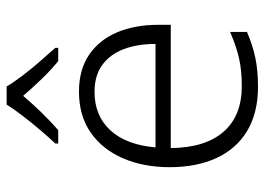

<svg xmlns="http://www.w3.org/2000/svg" viewBox="-132 -674 815 592"><g transform="rotate(-90 276.0 -377.5)"><path d="M290 -542Q358 -542 404 -510.5Q450 -479 473 -424Q496 -369 496 -298V-259H116Q117 -153 166 -96.5Q215 -40 307 -40Q356 -40 393 -48.5Q430 -57 474 -76V-24Q435 -7 395.5 1.5Q356 10 305 10Q225 10 169.5 -23Q114 -56 85.5 -117.5Q57 -179 57 -262Q57 -343 84.5 -406.5Q112 -470 164 -506Q216 -542 290 -542ZM289 -494Q216 -494 171 -445.5Q126 -397 118 -306H437Q437 -362 421 -404Q405 -446 372.5 -470Q340 -494 289 -494ZM306 -765Q318 -744 339 -716.5Q360 -689 383.5 -662Q407 -635 425 -615V-606H384Q357 -628 329 -657Q301 -686 277 -714Q253 -686 225.5 -657.5Q198 -629 171 -606H130V-615Q149 -635 172 -662Q195 -689 216 -716.5Q237 -744 250 -765Z"/></g></svg>

Font: Noto Sans Devanagari Light
Style: Regular
Weight: 300
Version: Version 2.003